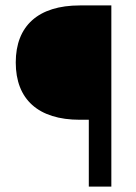

<svg xmlns="http://www.w3.org/2000/svg" viewBox="-20 -687 499 707"><path d="M274 -667C121 -667 38 -592 38 -457C38 -321 121 -246 274 -246H307V0H390V-667H274Z"/></svg>

Font: Maven Pro
Style: Medium
Weight: 500
Designer: Joe Prince
Foundry: Joe Prince
Version: Version 1.003